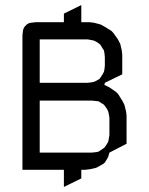

<svg xmlns="http://www.w3.org/2000/svg" viewBox="-20 -672 588 760"><path d="M68.8 0V-532.2L70.8 -549.8L73.2 -559.1L77.1 -565.9L85.9 -575.2L94.2 -580.1L103 -582L120.1 -584H232.9V-618.2L301.8 -651.9V-584H335L352.1 -582L377.9 -575.2L395 -565.9L420.9 -549.8L429.2 -541L446.8 -516.1L456.1 -498L461.9 -473.1L463.9 -455.1V-377.9L395 -344.2L393.1 -335H395L413.1 -326.2L438 -309.1L446.8 -300.8L463.9 -273.9L472.2 -257.8L479 -231L481 -214.8V-103L413.1 -67.9L408.2 -50.8L403.8 -43L395 -28.8L391.1 -24.9L377.9 -17.1L360.8 -7.8L335 -2L317.9 0H301.8V34.2L232.9 67.9V0ZM137.2 -67.9H342.8L360.8 -69.8L370.1 -71.8L377.9 -77.1L391.1 -85.9L395 -89.8L403.8 -103L408.2 -110.8L410.2 -120.1L413.1 -137.2V-206.1L410.2 -223.1L408.2 -231L403.8 -240.2L395 -252.9L391.1 -257.8L377.9 -266.1L370.1 -271L360.8 -272L342.8 -273.9H137.2ZM137.2 -344.2H327.1L342.8 -346.2L352.1 -348.1L360.8 -352.1L374 -359.9L377.9 -365.2L386.2 -377.9L391.1 -387.2L393.1 -395L395 -412.1V-445.8L393.1 -463.9L391.1 -473.1L386.2 -480L377.9 -494.1L374 -498L360.8 -506.8L352.1 -511.2L342.8 -513.2L327.1 -516.1H137.2Z"/></svg>

Font: Petahja
Style: Regular
Weight: 400
Designer: T. Christopher White
Version: Version 1.1